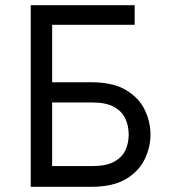

<svg xmlns="http://www.w3.org/2000/svg" viewBox="-20 -720 656 740"><path d="M120 -624.5V-700H499V-624.5ZM98.5 0V-700H181V-403H331Q415.5 -403 465.5 -373Q515.5 -343 537.8 -296.8Q560 -250.5 560 -201.5Q560 -153 537.8 -106.5Q515.5 -60 465.5 -30Q415.5 0 331 0ZM181 -80H336.5Q389 -80 419.5 -96.5Q450 -113 463 -140.5Q476 -168 476 -201.5Q476 -235 463 -263Q450 -291 419.5 -308Q389 -325 336.5 -325H181Z"/></svg>

Font: Overpass Mono
Style: Regular
Weight: 400
Designer: Delve Withrington, Dave Bailey
Foundry: Delve Fonts LLC
Version: Version 4.000